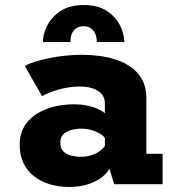

<svg xmlns="http://www.w3.org/2000/svg" viewBox="-20 -729 690 760"><path d="M252.7 11Q211.7 11 176.4 0.2Q141 -10.5 114.2 -31.6Q87.5 -52.8 72.7 -84Q57.9 -115.3 57.9 -156.3Q57.9 -191.2 70.4 -217.7Q82.9 -244.2 104.8 -262.9Q126.7 -281.6 154.1 -293.5Q181.6 -305.3 211.8 -310.6Q242.1 -316 271.6 -316Q303.1 -316 328.3 -310.4Q353.6 -304.8 370.8 -296.4Q388 -288 395.1 -280.1V-320.6Q395.1 -336.9 387.7 -349.1Q380.3 -361.4 367 -369.7Q353.8 -378 335.9 -382.3Q318.1 -386.6 297.1 -386.6Q272.4 -386.6 250 -382.9Q227.6 -379.2 208.5 -373.5Q189.3 -367.9 173.4 -361.3Q157.6 -354.8 146.3 -348.6L78.1 -467.9Q97.2 -478.8 132.6 -488.8Q167.9 -498.7 212.8 -505.4Q257.6 -512 305.6 -512Q340.6 -512 376.5 -507.2Q412.3 -502.4 445 -490.9Q477.6 -479.4 503.6 -459.6Q529.5 -439.8 544.4 -410.4Q559.3 -380.9 559.3 -339.5V-120.3H623.6V0H432L412.7 -61.4Q405.2 -45.3 384.7 -28.6Q364.2 -11.9 331.1 -0.4Q297.9 11 252.7 11ZM301.3 -108.4Q324.5 -108.4 344 -115.4Q363.6 -122.4 376.9 -132.5Q390.2 -142.6 395.1 -151.4V-182.6Q389.9 -191.4 376 -199.8Q362.1 -208.2 343.1 -214Q324.1 -219.7 303.9 -219.7Q282.9 -219.7 263.3 -214.9Q243.7 -210 231.2 -198.2Q218.7 -186.4 218.7 -164.9Q218.7 -143.4 229.6 -131.1Q240.6 -118.9 259.4 -113.7Q278.3 -108.4 301.3 -108.4ZM311.5 -709.1Q367.9 -709.1 403.2 -685.5Q438.6 -661.9 455.4 -627.9Q472.1 -593.8 472.1 -562.8H363.2Q363.2 -580.4 357.5 -594.5Q351.7 -608.6 340 -616.9Q328.4 -625.1 310.5 -625.1Q292.6 -625.1 281.1 -616.9Q269.6 -608.6 264.1 -594.5Q258.6 -580.4 258.6 -562.8H149.8Q149.8 -593.8 167 -627.9Q184.3 -661.9 219.9 -685.5Q255.6 -709.1 311.5 -709.1Z"/></svg>

Font: Trispace Thin
Style: Regular
Weight: 100
Designer: Tyler Finck
Foundry: Etcetera Type Company
Version: Version 1.210